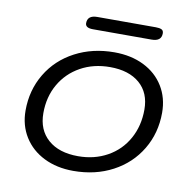

<svg xmlns="http://www.w3.org/2000/svg" viewBox="-74 -705 793 790"><g transform="rotate(10 322.5 -310.5)"><path d="M46 -201Q46 -286 87 -354.5Q128 -423 201 -461.5Q274 -500 365 -500Q435 -500 488.5 -473.5Q542 -447 571.5 -399Q601 -351 601 -289Q601 -204 560 -135.5Q519 -67 446.5 -28.5Q374 10 282 10Q213 10 159.5 -16.5Q106 -43 76 -91Q46 -139 46 -201ZM527 -289Q527 -359 482 -398Q437 -437 358 -437Q289 -437 235 -407Q181 -377 150.5 -324Q120 -271 120 -203Q120 -133 165.5 -93Q211 -53 291 -53Q359 -53 413 -83Q467 -113 497 -167Q527 -221 527 -289ZM229 -598Q229 -631 270 -631H515Q530 -631 538.5 -627Q547 -623 547 -611Q547 -578 506 -578H261Q229 -578 229 -598Z"/></g></svg>

Font: Kodchasan
Style: Italic
Weight: 400
Italic angle: -10°
Version: Version 1.000; ttfautohint (v1.6)